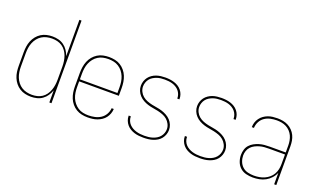

<svg xmlns="http://www.w3.org/2000/svg" viewBox="-77 -1166 2655 1605"><g transform="rotate(20 1250.0 -363.5)"><path d="M246 8Q220 8 194 2Q168 -4 146 -18Q124 -32 107.5 -52.5Q91 -73 81 -97.5Q71 -122 67.5 -148Q64 -174 64 -200V-320Q64 -346 67.5 -372Q71 -398 81 -422.5Q91 -447 107.5 -467.5Q124 -488 146 -502Q168 -516 194 -522Q220 -528 246 -528Q273 -528 299.5 -521.5Q326 -515 348 -499Q370 -483 385 -460.5Q400 -438 409 -412V-735H428V0H409V-108Q400 -82 385 -59.5Q370 -37 348 -21Q326 -5 299.5 1.5Q273 8 246 8ZM249 -10Q273 -10 296 -15.5Q319 -21 338.5 -34Q358 -47 372 -66.5Q386 -86 394 -108Q402 -130 405.5 -153.5Q409 -177 409 -200V-320Q409 -343 405.5 -366.5Q402 -390 394 -412Q386 -434 372 -453.5Q358 -473 338.5 -486Q319 -499 296 -504.5Q273 -510 249 -510Q225 -510 201.5 -504.5Q178 -499 158 -486.5Q138 -474 123 -455Q108 -436 99 -413.5Q90 -391 86.5 -367.5Q83 -344 83 -320V-200Q83 -176 86.5 -152.5Q90 -129 99 -106.5Q108 -84 123 -65Q138 -46 158 -33.5Q178 -21 201.5 -15.5Q225 -10 249 -10Z M751 8Q724 8 698 2.5Q672 -3 649.5 -16.5Q627 -30 609.5 -51Q592 -72 582 -96.5Q572 -121 568 -147Q564 -173 564 -200V-320Q564 -346 568 -372.5Q572 -399 582 -423.5Q592 -448 609 -468.5Q626 -489 648.5 -503Q671 -517 697.5 -522.5Q724 -528 750 -528Q776 -528 802.5 -522.5Q829 -517 851.5 -503Q874 -489 891 -468.5Q908 -448 918 -423.5Q928 -399 932 -372.5Q936 -346 936 -320V-251H583V-200Q583 -176 586.5 -152Q590 -128 599 -106Q608 -84 623.5 -65Q639 -46 659 -33Q679 -20 703 -15Q727 -10 751 -10Q779 -10 807.5 -16Q836 -22 860 -37.5Q884 -53 898.5 -78.5Q913 -104 915 -133H934Q933 -111 925.5 -90.5Q918 -70 905 -53Q892 -36 874 -24Q856 -12 835.5 -4.5Q815 3 793.5 5.5Q772 8 751 8ZM583 -269H917V-320Q917 -344 913.5 -368Q910 -392 901 -414Q892 -436 877 -455Q862 -474 841.5 -487Q821 -500 797.5 -505Q774 -510 750 -510Q726 -510 702.5 -505Q679 -500 658.5 -487Q638 -474 623 -455Q608 -436 599 -414Q590 -392 586.5 -368Q583 -344 583 -320Z M1249 8Q1228 8 1207.5 6Q1187 4 1167.5 -2Q1148 -8 1130 -18.5Q1112 -29 1098.5 -45Q1085 -61 1077.5 -80.5Q1070 -100 1070 -121Q1070 -121 1070 -122Q1070 -123 1070 -124H1089Q1089 -123 1089 -122.5Q1089 -122 1089 -121Q1089 -103 1096 -85.5Q1103 -68 1115.5 -55Q1128 -42 1144 -33Q1160 -24 1177.5 -19Q1195 -14 1213 -12Q1231 -10 1249 -10Q1267 -10 1285.5 -12Q1304 -14 1322 -19.5Q1340 -25 1356 -34.5Q1372 -44 1384 -58Q1396 -72 1402.5 -90Q1409 -108 1409 -126Q1409 -149 1398 -170.5Q1387 -192 1369.5 -207Q1352 -222 1329.5 -230.5Q1307 -239 1284.5 -244Q1262 -249 1239 -252.5Q1216 -256 1193.5 -263Q1171 -270 1150.5 -281.5Q1130 -293 1114 -310Q1098 -327 1089 -349Q1080 -371 1080 -394Q1080 -415 1086.5 -434.5Q1093 -454 1105 -470Q1117 -486 1134.5 -498Q1152 -510 1171 -516.5Q1190 -523 1210.5 -525.5Q1231 -528 1251 -528Q1271 -528 1291 -525.5Q1311 -523 1330 -517Q1349 -511 1366 -500.5Q1383 -490 1396 -474Q1409 -458 1415.5 -439Q1422 -420 1422 -400Q1422 -399 1422 -398Q1422 -397 1422 -396H1403Q1403 -397 1403 -398Q1403 -399 1403 -399Q1403 -417 1396.5 -434Q1390 -451 1379 -464Q1368 -477 1352.5 -486.5Q1337 -496 1320.5 -501Q1304 -506 1286.5 -508Q1269 -510 1251 -510Q1233 -510 1215.5 -508Q1198 -506 1181 -500Q1164 -494 1148.5 -484.5Q1133 -475 1122 -461Q1111 -447 1105 -429.5Q1099 -412 1099 -394Q1099 -371 1109.5 -349.5Q1120 -328 1138 -313Q1156 -298 1178 -289.5Q1200 -281 1223 -276Q1246 -271 1269 -267.5Q1292 -264 1314 -257Q1336 -250 1357 -238.5Q1378 -227 1394 -210Q1410 -193 1419 -171Q1428 -149 1428 -126Q1428 -105 1421 -85Q1414 -65 1401 -48.5Q1388 -32 1370 -21Q1352 -10 1332 -3.5Q1312 3 1291 5.5Q1270 8 1249 8Z M1749 8Q1728 8 1707.5 6Q1687 4 1667.5 -2Q1648 -8 1630 -18.5Q1612 -29 1598.5 -45Q1585 -61 1577.5 -80.5Q1570 -100 1570 -121Q1570 -121 1570 -122Q1570 -123 1570 -124H1589Q1589 -123 1589 -122.5Q1589 -122 1589 -121Q1589 -103 1596 -85.5Q1603 -68 1615.5 -55Q1628 -42 1644 -33Q1660 -24 1677.5 -19Q1695 -14 1713 -12Q1731 -10 1749 -10Q1767 -10 1785.5 -12Q1804 -14 1822 -19.5Q1840 -25 1856 -34.5Q1872 -44 1884 -58Q1896 -72 1902.5 -90Q1909 -108 1909 -126Q1909 -149 1898 -170.5Q1887 -192 1869.5 -207Q1852 -222 1829.5 -230.5Q1807 -239 1784.5 -244Q1762 -249 1739 -252.5Q1716 -256 1693.5 -263Q1671 -270 1650.5 -281.5Q1630 -293 1614 -310Q1598 -327 1589 -349Q1580 -371 1580 -394Q1580 -415 1586.5 -434.5Q1593 -454 1605 -470Q1617 -486 1634.5 -498Q1652 -510 1671 -516.5Q1690 -523 1710.5 -525.5Q1731 -528 1751 -528Q1771 -528 1791 -525.5Q1811 -523 1830 -517Q1849 -511 1866 -500.5Q1883 -490 1896 -474Q1909 -458 1915.5 -439Q1922 -420 1922 -400Q1922 -399 1922 -398Q1922 -397 1922 -396H1903Q1903 -397 1903 -398Q1903 -399 1903 -399Q1903 -417 1896.5 -434Q1890 -451 1879 -464Q1868 -477 1852.5 -486.5Q1837 -496 1820.5 -501Q1804 -506 1786.5 -508Q1769 -510 1751 -510Q1733 -510 1715.5 -508Q1698 -506 1681 -500Q1664 -494 1648.5 -484.5Q1633 -475 1622 -461Q1611 -447 1605 -429.5Q1599 -412 1599 -394Q1599 -371 1609.5 -349.5Q1620 -328 1638 -313Q1656 -298 1678 -289.5Q1700 -281 1723 -276Q1746 -271 1769 -267.5Q1792 -264 1814 -257Q1836 -250 1857 -238.5Q1878 -227 1894 -210Q1910 -193 1919 -171Q1928 -149 1928 -126Q1928 -105 1921 -85Q1914 -65 1901 -48.5Q1888 -32 1870 -21Q1852 -10 1832 -3.5Q1812 3 1791 5.5Q1770 8 1749 8Z M2221 8Q2190 8 2160 0.5Q2130 -7 2107.5 -27.5Q2085 -48 2074.5 -77Q2064 -106 2064 -136Q2064 -160 2071 -183.5Q2078 -207 2093.5 -224.5Q2109 -242 2130 -253.5Q2151 -265 2174 -272Q2197 -279 2220.5 -281Q2244 -283 2268 -283H2409V-345Q2409 -366 2405 -388Q2401 -410 2392 -429.5Q2383 -449 2367.5 -465.5Q2352 -482 2332.5 -492Q2313 -502 2291.5 -506Q2270 -510 2248 -510Q2220 -510 2192 -504Q2164 -498 2140.5 -482Q2117 -466 2103.5 -440Q2090 -414 2089 -385H2070Q2070 -407 2076.5 -427.5Q2083 -448 2096 -465.5Q2109 -483 2126.5 -495.5Q2144 -508 2164 -515.5Q2184 -523 2205.5 -525.5Q2227 -528 2248 -528Q2273 -528 2297 -523.5Q2321 -519 2342.5 -508Q2364 -497 2381.5 -479Q2399 -461 2409.5 -439Q2420 -417 2424 -393Q2428 -369 2428 -345V0H2409V-102Q2398 -75 2378 -53Q2358 -31 2332.5 -17Q2307 -3 2278.5 2.5Q2250 8 2221 8ZM2224 -10Q2247 -10 2271 -14Q2295 -18 2316.5 -27.5Q2338 -37 2356.5 -52.5Q2375 -68 2387 -88.5Q2399 -109 2404 -132.5Q2409 -156 2409 -180V-265H2268Q2247 -265 2226 -263.5Q2205 -262 2184.5 -256Q2164 -250 2145 -240.5Q2126 -231 2111.5 -215.5Q2097 -200 2090 -179.5Q2083 -159 2083 -138Q2083 -111 2093 -85Q2103 -59 2123 -41Q2143 -23 2170 -16.5Q2197 -10 2224 -10Z"/></g></svg>

Font: Iosevka SS04 Thin
Style: Regular
Weight: 100
Monospace: yes
Designer: Belleve Invis
Foundry: Belleve Invis
Version: Version 19.0.0; ttfautohint (v1.8.4)